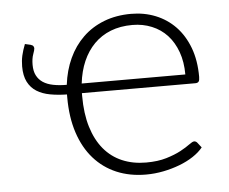

<svg xmlns="http://www.w3.org/2000/svg" viewBox="-43 -555 726 609"><g transform="rotate(-5 320.0 -250.0)"><path d="M395 -505.5Q437 -505.5 473 -491Q509 -476.5 535.8 -448.8Q562.5 -421 577.8 -380.5Q593 -340 593 -287.5Q593 -276.5 589.8 -272.5Q586.5 -268.5 579.5 -268.5H218V-259Q218 -203 231 -160.5Q244 -118 268 -89.2Q292 -60.5 326 -46Q360 -31.5 402 -31.5Q439.5 -31.5 466.8 -39.8Q494 -48 513 -58.2Q532 -68.5 543 -76.8Q554 -85 559 -85Q565 -85 569 -80L581.5 -64Q569.5 -49 549.8 -36Q530 -23 505.8 -13.8Q481.5 -4.5 454 1Q426.5 6.5 398.5 6.5Q347 6.5 305 -11.2Q263 -29 233 -63Q203 -97 186.8 -146.2Q170.5 -195.5 170.5 -259V-268.5Q141.5 -269 117 -273.5Q92.5 -278 74.5 -289.2Q56.5 -300.5 46.5 -320Q36.5 -339.5 36.5 -369.5Q36.5 -387 40.2 -403.8Q44 -420.5 51.5 -439.5L69 -435.5Q76 -433.5 78 -430Q80 -426.5 80 -423.5Q80 -418.5 75 -405Q70 -391.5 70 -371.5Q70 -351.5 77 -337.8Q84 -324 97.2 -315.2Q110.5 -306.5 129.5 -302.8Q148.5 -299 172.5 -299Q178 -344.5 195.5 -382.5Q213 -420.5 241.5 -448Q270 -475.5 308.8 -490.5Q347.5 -505.5 395 -505.5ZM396 -470Q357.5 -470 327 -458Q296.5 -446 274.2 -423.5Q252 -401 238.2 -369.5Q224.5 -338 220 -299H550Q550 -339 538.5 -370.8Q527 -402.5 506.8 -424.5Q486.5 -446.5 458 -458.2Q429.5 -470 396 -470Z"/></g></svg>

Font: Lato Light
Style: Regular
Weight: 300
Designer: Lukasz Dziedzic
Foundry: tyPoland Lukasz Dziedzic
Version: Version 2.007; 2014-02-27